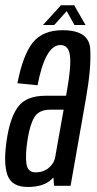

<svg xmlns="http://www.w3.org/2000/svg" viewBox="-25 -720 376 744"><path d="M184.5 0 182 -32.5Q178 -28 174 -24.5Q143.5 4.5 82.5 4.5Q20.5 4.5 4 -41.2Q-12.5 -87 1 -177.5Q14 -265.5 45.8 -307.2Q77.5 -349 152 -349H231L235 -372Q251 -461 246.2 -503.2Q241.5 -545.5 209 -545.5Q150.5 -545.5 120.5 -389.5L42.5 -397.5Q64 -507.5 102.2 -555.2Q140.5 -603 217.5 -603Q319.5 -603 324.5 -531.5Q329.5 -460 308 -338L248.5 0ZM189 -112 221.5 -295H170Q126 -295 108.5 -266.2Q91 -237.5 82 -180Q73 -124.5 77 -88.2Q81 -52 113 -52Q142.5 -52 163.8 -69.5Q185 -87 189 -112ZM141.5 -623 211 -699.5H262.5L306.5 -623H263.5L233.5 -677L185 -623Z"/></svg>

Font: Anybody Condensed Regular
Style: Italic
Weight: 400
Width: 3
Italic angle: -10°
Designer: Tyler Finck
Foundry: Etcetera Type Company
Version: Version 1.010; ttfautohint (v1.8.3) -l 8 -r 50 -G 200 -x 14 